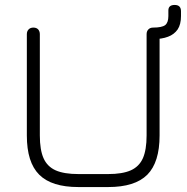

<svg xmlns="http://www.w3.org/2000/svg" viewBox="-20 -756 754 776"><path d="M417 0C417 0 297 0 297 0C224.5 0 172 -16.5 138.5 -50C105 -83.5 88.5 -136 88.5 -208.5C88.5 -208.5 88.5 -208.5 88.5 -208.5C88.5 -208.5 88.5 -618 88.5 -618C88.5 -626 91 -632.5 96 -637.5C100.5 -642 107 -644.5 115 -644.5C115 -644.5 115 -644.5 115 -644.5C123 -644.5 129.5 -642 134 -637.5C138.5 -632.5 141 -626 141 -618C141 -618 141 -618 141 -618C141 -618 141 -208.5 141 -208.5C141 -170 146 -139 156 -116.5C166 -94 182.5 -77.5 205 -67.5C227.5 -57.5 258.5 -52.5 297 -52.5C297 -52.5 297 -52.5 297 -52.5C297 -52.5 417 -52.5 417 -52.5C455.5 -52.5 486 -57.5 508.5 -67.5C531 -77.5 547.5 -94 557.5 -116.5C567.5 -139 572.5 -170 572.5 -208.5C572.5 -208.5 572.5 -208.5 572.5 -208.5C572.5 -208.5 572.5 -618 572.5 -618C572.5 -626 575 -632.5 580 -637.5C584.5 -642 591 -644.5 599 -644.5C599 -644.5 599 -644.5 599 -644.5C607 -644.5 613.5 -642 618 -637.5C622.5 -632.5 625 -626 625 -618C625 -618 625 -618 625 -618C625 -618 625 -208.5 625 -208.5C625 -136 608.5 -83.5 575.5 -50C542 -16.5 489.5 0 417 0C417 0 417 0 417 0ZM599 -598C599 -598 599 -598 599 -598C599 -598 599 -644.5 599 -644.5C622.5 -644.5 639 -648 647.5 -654.5C656 -661 660.5 -673.5 660.5 -691C660.5 -691 660.5 -691 660.5 -691C660.5 -691 660.5 -714 660.5 -714C660.5 -728.5 669 -736 686 -736C686 -736 686 -736 686 -736C703 -736 711.5 -727.5 711.5 -710.5C711.5 -710.5 711.5 -710.5 711.5 -710.5C711.5 -710.5 711.5 -691 711.5 -691C711.5 -668.5 707 -650.5 698 -637C688.5 -623.5 675.5 -613.5 659 -607.5C642 -601 622 -598 599 -598Z"/></svg>

Font: Jura-Fortis-Regular
Style: Regular
Weight: 500
Designer: Daniel Johnson, Alexei Vanyashin, Mirko Velimirovic
Foundry: Daniel Johnson
Version: ""